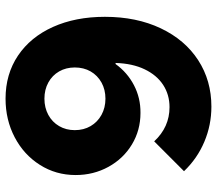

<svg xmlns="http://www.w3.org/2000/svg" viewBox="-64 -696 774 685"><g transform="rotate(-90 322.5 -354.0)"><path d="M53.7 -84 160.2 -190.4Q210.9 -135.7 282.2 -135.7Q326.7 -135.7 361.6 -158.4Q396.5 -181.2 417.2 -224.4Q438 -267.6 439.9 -328.1H436Q405.8 -286.1 360.4 -262.5Q314.9 -238.8 261.7 -239.3Q199.7 -239.3 149.2 -269.8Q98.6 -300.3 69.3 -353.5Q40 -406.7 40 -470.7Q40 -541 76.2 -598.1Q112.3 -655.3 174.6 -688Q236.8 -720.7 312.5 -720.7Q399.9 -720.7 466.1 -676.3Q532.2 -631.8 568.4 -551.5Q604.5 -471.2 604.5 -366.2Q604.5 -253.4 563.5 -167Q522.5 -80.6 449.7 -33.4Q377 13.7 284.2 13.7Q218.3 13.7 158.7 -11.5Q99.1 -36.6 53.7 -84ZM423.8 -473.6Q423.8 -504.9 409.7 -529.5Q395.5 -554.2 370.1 -568.1Q344.7 -582 312.5 -582Q280.3 -582 254.6 -568.1Q229 -554.2 214.6 -529.5Q200.2 -504.9 200.2 -473.6Q200.2 -441.9 214.6 -417.2Q229 -392.6 254.6 -378.4Q280.3 -364.3 312.5 -364.3Q344.7 -364.3 370.1 -378.4Q395.5 -392.6 409.7 -417.2Q423.8 -441.9 423.8 -473.6Z"/></g></svg>

Font: Wanted Sans ExtraBold
Style: Regular
Weight: 800
Designer: Original Design by Kil Hyung-jin and Kang Hanbin, Wanted Lab, Inc; Hangeul from Source Han Sans by Jang Soo-young and Ka
Foundry: Wanted Lab, Inc.
Version: Version 1.003